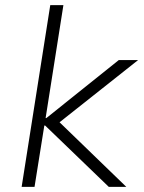

<svg xmlns="http://www.w3.org/2000/svg" viewBox="-20 -725 557 745"><path d="M64 0 175 -705H226L157 -267H160L441 -492H516L194 -237L191 -270L470 0H402L155 -238H152L114 0Z"/></svg>

Font: Nunito Sans 7pt ExtraLight
Style: Italic
Weight: 250
Italic angle: -9°
Designer: Vernon Adams
Foundry: Vernon Adams
Version: Version 3.101;gftools[0.9.27]